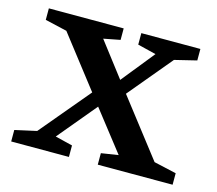

<svg xmlns="http://www.w3.org/2000/svg" viewBox="-79 -597 785 694"><g transform="rotate(15 314.0 -250.0)"><path d="M23 -457V-500H303V-457L241 -445L339 -317L438 -440L369 -457V-500H590V-457L508 -437L372 -274L536 -62L620 -43V0H340V-43L404 -53L287 -203L167 -59L232 -43V0H16V-43L97 -61L253 -247L105 -438Z"/></g></svg>

Font: Volkhov
Style: Regular
Weight: 400
Designer: Cyreal (www.cyreal.org)
Foundry: Cyreal (www.cyreal.org)
Version: Version 1.010